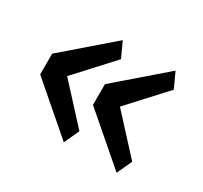

<svg xmlns="http://www.w3.org/2000/svg" viewBox="-96 -619 713 674"><g transform="rotate(30 260.5 -282.0)"><path d="M227 -75 36 -240V-324L227 -489L255 -428L121 -282L255 -136ZM441 -75 250 -240V-324L441 -489L469 -428L335 -282L469 -136Z"/></g></svg>

Font: IBM Plex Sans KR Text
Style: Regular
Weight: 450
Designer: Mike Abbink; Paul van der Laan; Pieter van Rosmalen; Wujin Sim; Chorong Kim; Dohee Lee;
Foundry: Sandoll Inc.
Version: Version 1.001